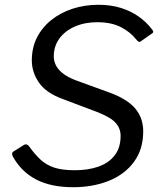

<svg xmlns="http://www.w3.org/2000/svg" viewBox="-20 -772 681 802"><path d="M548.4 -607.8Q525.3 -637.6 485.5 -658.4Q445.6 -679.2 386.1 -679.2Q334.2 -679.2 293 -661.3Q251.9 -643.4 228.2 -611.3Q204.6 -579.2 204.6 -535.3Q204.6 -518.1 213 -500.4Q221.4 -482.6 241.5 -466.3Q261.7 -450 296.5 -436.6L435.4 -386.1Q510.8 -358.9 544.5 -319.2Q578.2 -279.5 578.2 -223.5Q578.2 -148.1 539.5 -95.7Q500.9 -43.3 434.6 -16.7Q368.3 10 285.5 10Q192.4 10 130.2 -22.7Q68 -55.4 33 -119.4Q30.2 -126.1 30.8 -131.3Q31.4 -136.6 38.9 -140.9L76.8 -164.6Q85 -170.4 91.1 -168.6Q97.3 -166.7 102.4 -159.6Q125.4 -127.4 149.3 -105.2Q173.2 -83 206.6 -71.9Q240 -60.9 292.4 -60.9Q348 -60.9 391 -75.9Q433.9 -91 458.9 -122.9Q483.8 -154.8 483.8 -204.7Q483.8 -235.6 462.7 -259.1Q441.6 -282.6 385.1 -304.4L241 -358.8Q172.2 -384 142.6 -427.2Q112.9 -470.4 112.9 -519.7Q112.9 -573.2 134.7 -615.8Q156.5 -658.3 194.9 -688.8Q233.2 -719.3 283.6 -735.7Q333.9 -752 391.2 -752Q443.4 -752 484.9 -738.9Q526.5 -725.8 558.7 -703.2Q591 -680.6 614.4 -649.9Q620 -643.5 620.2 -639.8Q620.5 -636 615.4 -632.5L565.7 -597.6Q562.3 -595.8 558.4 -598.2Q554.5 -600.5 548.4 -607.8Z"/></svg>

Font: Libre Franklin Thin
Style: Italic
Weight: 100
Italic angle: -8°
Designer: Pablo Impallari, Rodrigo Fuenzalida, Nhung Nguyen
Foundry: Impallari Type
Version: Version 3.000